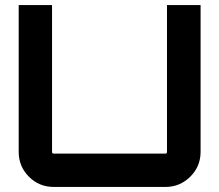

<svg xmlns="http://www.w3.org/2000/svg" viewBox="-20 -740 868 760"><path d="M641 -139V-720H774V-139Q774 -81 733 -40.5Q692 0 635 0H193Q135 0 94.5 -40.5Q54 -81 54 -139V-720H186V-139Q186 -132 193 -132H635Q641 -132 641 -139Z"/></svg>

Font: Orbitron
Style: Bold
Weight: 700
Designer: Matt McInerney
Foundry: Matt McInerney
Version: Version 001.001